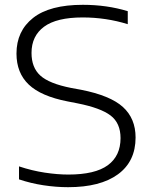

<svg xmlns="http://www.w3.org/2000/svg" viewBox="-20 -769 632 798"><path d="M263 9Q213 9 160.5 1Q108 -7 59 -23.5V-77.5Q113 -59.5 166 -51.5Q219 -43.5 264 -43.5Q375 -43.5 428 -82.2Q481 -121 481 -195Q481 -257.5 439.5 -289Q398 -320.5 302 -339.5L261 -347.5Q150.5 -369 99.5 -417.5Q48.5 -466 48.5 -546.5Q48.5 -640 117.5 -694.5Q186.5 -749 324.5 -749Q424.5 -749 511 -722.5V-668.5Q420.5 -696.5 323.5 -696.5Q215.5 -696.5 163.2 -658Q111 -619.5 111 -549Q111 -488 147.8 -454.8Q184.5 -421.5 275.5 -403.5L316.5 -396Q438.5 -372 491 -324.2Q543.5 -276.5 543.5 -197.5Q543.5 -98 470.2 -44.5Q397 9 263 9Z"/></svg>

Font: Encode Sans Expanded Light
Style: Regular
Weight: 300
Width: 7
Designer: Multiple Designers
Foundry: Impallari Type
Version: Version 3.000; ttfautohint (v1.8.3) -l 8 -r 50 -G 200 -x 14 